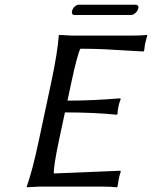

<svg xmlns="http://www.w3.org/2000/svg" viewBox="-20 -797 649 820"><path d="M541 -732.9H296.9Q285.2 -734.4 287.1 -748Q290.5 -765.1 306.6 -774.4Q311.5 -776.9 314.9 -776.9H560.1Q572.8 -775.4 571.3 -763.2Q567.4 -745.1 549.8 -735.4Q544.9 -733.4 541 -732.9ZM232.4 -200.2Q208 -84.5 210 -56.2L494.6 -67.9L495.6 -64Q490.2 -47.9 486.8 -30.8Q485.8 -25.4 481.9 0L479.5 2.9Q455.6 0 419.9 0H147L94.2 2.9V0Q118.7 -68.4 146.5 -200.2L198.7 -444.8Q226.1 -573.7 231 -645L233.9 -647.9Q235.8 -647.9 284.2 -645H546.9Q583 -645 607.9 -647.9L608.9 -645Q601.1 -617.2 599.1 -606.9Q597.2 -596.2 595.7 -581.1L592.8 -577.1Q592.8 -577.1 421.4 -586.9Q368.7 -588.9 323.2 -588.9Q309.6 -561.5 284.7 -444.8L268.1 -367.2Q374 -367.2 493.2 -377L495.6 -374Q489.7 -360.4 485.8 -341.8Q481.9 -323.2 481.9 -310.1L478 -307.1Q381.8 -316.9 257.3 -316.9Z"/></svg>

Font: Linux Biolinum Slanted O
Style: Slanted
Weight: 400
Designer: Philipp H. Poll
Foundry: Philipp H. Poll
Version: Version 1.0.4